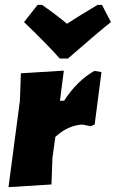

<svg xmlns="http://www.w3.org/2000/svg" viewBox="-20 -767 477 791"><path d="M400 -747 437 -676Q392 -641 260 -526H226Q179 -580 79 -676L135 -747H153Q216 -703 256 -669Q282 -687 382 -747ZM243 -476 227 -352H244Q298 -435 369 -475L398 -470L370 -254L354 -247L318 -254Q259 -250 208 -203L196 -116L192 -7L15 4L62 -352L66 -465Z"/></svg>

Font: Alegreya Sans SC Black
Style: Italic
Weight: 900
Italic angle: -7°
Designer: Juan Pablo del Peral
Foundry: Huerta Tipografica
Version: Version 2.007